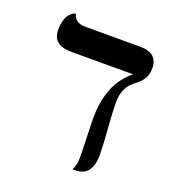

<svg xmlns="http://www.w3.org/2000/svg" viewBox="-107 -638 653 723"><g transform="rotate(20 219.0 -276.5)"><path d="M331.1 -291Q331.1 -256.8 336.4 -188.5Q341.8 -120.1 341.8 -85Q341.8 1 273.9 1H263.2Q274.9 -17.6 274.9 -48.8Q274.9 -82 272.9 -133.5Q271 -185.1 271 -207Q271 -346.2 356 -413.1H107.9Q33.2 -413.1 33.2 -474.1Q33.2 -495.1 37.6 -511Q42 -526.9 48.1 -534.7Q54.2 -542.5 60.3 -547.4Q66.4 -552.2 70.8 -553.2L75.2 -554.2Q84 -520 124 -520H346.2Q416 -520 416 -458Q416 -435.5 407.2 -419.7Q398.4 -403.8 386 -394Q373.5 -384.3 361.1 -373Q348.6 -361.8 339.8 -341.3Q331.1 -320.8 331.1 -291Z"/></g></svg>

Font: Linux Libertine Display G
Style: Regular
Weight: 400
Designer: Philipp H. Poll
Foundry: Philipp H. Poll
Version: Version 5.0.9